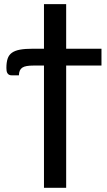

<svg xmlns="http://www.w3.org/2000/svg" viewBox="-20 -740 520 930"><path d="M471.5 -422.5H300.5V169.5H193V-422.5H143.5Q123.5 -422.5 110 -420.2Q96.5 -418 88.2 -412.5Q80 -407 76 -398Q72 -389 71.5 -375H38Q28.5 -375 23.2 -378.2Q18 -381.5 15.2 -386.8Q12.5 -392 11.8 -398.5Q11 -405 11 -411Q11 -438 17 -456Q23 -474 37.8 -484.5Q52.5 -495 77 -499.5Q101.5 -504 139 -504H193V-720H300.5V-504H471.5Z"/></svg>

Font: Lato SemiBold
Style: Regular
Weight: 600
Designer: Lukasz Dziedzic with Adam Twardoch and Botio Nikoltchev
Foundry: tyPoland Lukasz Dziedzic
Version: Version 2.015; 2015-08-06; http://www.latofonts.com/